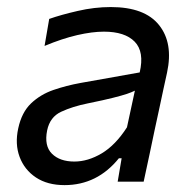

<svg xmlns="http://www.w3.org/2000/svg" viewBox="-20 -528 558 558"><path d="M167.5 10Q118 10 84.5 -12.2Q51 -34.5 37 -72Q23 -109.5 33 -155Q43 -201.5 70.2 -227.5Q97.5 -253.5 135.2 -266.5Q173 -279.5 214.5 -287L386 -317.5Q400 -377.5 371.5 -406.8Q343 -436 282 -436Q248 -436 204.5 -426Q161 -416 109.5 -394.5L123 -473Q157 -485 205.8 -496.2Q254.5 -507.5 302 -507.5Q400.5 -507.5 442.2 -455.2Q484 -403 465.5 -317Q460.5 -294.5 454.8 -268.2Q449 -242 442.5 -210.5L429.5 -150.5Q422.5 -117.5 414.8 -80.5Q407 -43.5 397.5 0H322L333.5 -68H325.5Q262.5 10 167.5 10ZM196 -58.5Q235.5 -58.5 275.5 -82.2Q315.5 -106 349 -158L372 -264.5Q363 -260 349 -255.2Q335 -250.5 308.5 -243.8Q282 -237 235 -227.5Q190.5 -218.5 157.8 -203.2Q125 -188 117 -149Q108 -104 131 -81.2Q154 -58.5 196 -58.5Z"/></svg>

Font: Commissioner
Style: Italic
Weight: 400
Italic angle: -12°
Designer: Kostas Bartsokas
Foundry: Kostas Bartsokas
Version: Version 1.000; ttfautohint (v1.8.3)